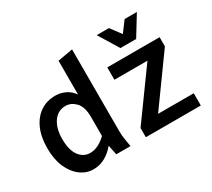

<svg xmlns="http://www.w3.org/2000/svg" viewBox="-140 -987 1378 1249"><g transform="rotate(-30 548.5 -362.0)"><path d="M49 -257Q49 -343 76.5 -404Q104 -465 152.5 -497Q201 -529 264 -529Q302 -529 337.5 -512.5Q373 -496 397 -461V-715L510 -735V-123Q510 -102 511.5 -85Q513 -68 517 -46L525 0H418L403 -73Q372 -35 331 -12Q290 11 243 11Q190 11 146 -21.5Q102 -54 75.5 -114Q49 -174 49 -257ZM163 -262Q163 -178 195 -135Q227 -92 277 -92Q308 -92 339 -107.5Q370 -123 397 -150V-297Q396 -370 363 -404Q330 -438 289 -438Q231 -438 197 -389.5Q163 -341 163 -262ZM640 -69 898 -426H650V-519H1043V-450L785 -92H1053V0H640ZM997 -735 905 -585H787L695 -735H787L846 -656L905 -735Z"/></g></svg>

Font: Radio Canada Medium
Style: Regular
Weight: 500
Designer: Charles Daoud, Etienne Aubert Bonn, Alexandre Saumier Demers, Jacques Le Bailly
Foundry: Radio-Canada
Version: Version 2.104; ttfautohint (v1.8.4.7-5d5b);gftools[0.9.28.de